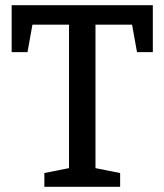

<svg xmlns="http://www.w3.org/2000/svg" viewBox="-20 -720 634 740"><path d="M151 0V-53L246 -72V-625H105L86 -519H25V-700H569V-519H508L489 -625H348V-72L443 -53V0Z"/></svg>

Font: Bitter Medium
Style: Regular
Weight: 500
Designer: Sol Matas, and Bitter project Authors
Foundry: Sol Matas
Version: Version 2.001